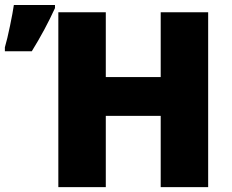

<svg xmlns="http://www.w3.org/2000/svg" viewBox="-59 -764 947 784"><path d="M791 0H597.2V-291H373V0H179.2V-713.9H373V-449.2H597.2V-713.9H791ZM-39.1 -570.8Q-29.3 -604 -18.1 -658.4Q-6.8 -712.9 -2.4 -743.7H165.5V-731Q125.5 -643.1 70.8 -554.7H-39.1Z"/></svg>

Font: Open Sans ExtBd
Style: Bold
Weight: 800
Foundry: Ascender Corporation
Version: Version 1.10